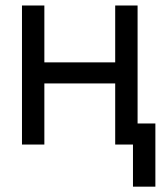

<svg xmlns="http://www.w3.org/2000/svg" viewBox="-20 -536 602 712"><path d="M425.8 -226.6H125V-304.7H425.8ZM144.5 0H61.5V-515.6H144.5ZM490.2 0H407.2V-515.6H490.2ZM473.1 0H437V-78.1H556.2V156.2H473.1Z"/></svg>

Font: Intratopia Thin
Style: Regular
Weight: 100
Designer: Rasmus Andersson
Foundry: rsms
Version: Version 3.000;Glyphs 3.2.3 (3260)